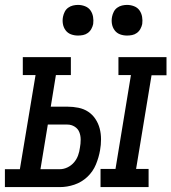

<svg xmlns="http://www.w3.org/2000/svg" viewBox="-62 -763 699 783"><path d="M348 0V-74H409L472 -457H421V-530H617V-456H556L493 -74H544V0ZM-42 0V-73H19L83 -457H31V-530H227V-457H166L145 -328H213Q236 -328 258 -323.5Q280 -319 297.5 -307.5Q315 -296 327 -278Q339 -260 344.5 -239Q350 -218 350 -195Q350 -172 346 -150Q341 -121 329 -92Q317 -63 294 -41.5Q271 -20 241.5 -10Q212 0 182 0ZM103 -73H182Q198 -73 213.5 -80.5Q229 -88 240 -101Q251 -114 256.5 -129.5Q262 -145 264 -161Q267 -177 267 -193.5Q267 -210 261.5 -224Q256 -238 242.5 -246.5Q229 -255 213 -255H133ZM456 -618Q441 -618 427.5 -623Q414 -628 405.5 -639.5Q397 -651 394.5 -665.5Q392 -680 395 -695Q397 -705 402 -715Q407 -725 416 -731.5Q425 -738 435.5 -740.5Q446 -743 456 -743Q471 -743 485 -737.5Q499 -732 507 -720.5Q515 -709 517.5 -694.5Q520 -680 518 -665Q516 -655 510.5 -645Q505 -635 496 -628.5Q487 -622 476.5 -620Q466 -618 456 -618ZM256 -618Q241 -618 227.5 -623Q214 -628 205.5 -639.5Q197 -651 194.5 -665.5Q192 -680 195 -695Q197 -705 202 -715Q207 -725 216 -731.5Q225 -738 235.5 -740.5Q246 -743 256 -743Q271 -743 285 -737.5Q299 -732 307 -720.5Q315 -709 317.5 -694.5Q320 -680 318 -665Q316 -655 310.5 -645Q305 -635 296 -628.5Q287 -622 276.5 -620Q266 -618 256 -618Z"/></svg>

Font: Iosevka Curly Slab ExObl
Style: Regular
Weight: 400
Width: 7
Italic angle: -9°
Monospace: yes
Designer: Belleve Invis
Foundry: Belleve Invis
Version: Version 11.1.0; ttfautohint (v1.8.3)